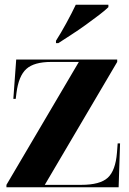

<svg xmlns="http://www.w3.org/2000/svg" viewBox="-20 -786 542 806"><path d="M7 0V-10L311 -526H195Q123 -526 90.5 -496.5Q58 -467 49 -395L46 -371H36L48 -536H472V-526L168 -10H321Q400 -10 432.5 -40Q465 -70 471 -145L474 -184H484L478 0ZM215 -615Q235 -646 258.5 -689Q282 -732 298 -766H435V-756Q422 -743 396.5 -723.5Q371 -704 340.5 -682Q310 -660 279 -640Q248 -620 225 -605H215Z"/></svg>

Font: Noto Serif Display SemiCondensed ExtraBold
Style: Regular
Weight: 800
Width: 4
Designer: Monotype Design Team
Foundry: Monotype Imaging Inc.
Version: Version 2.009